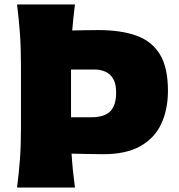

<svg xmlns="http://www.w3.org/2000/svg" viewBox="-20 -838 800 858"><path d="M56.2 0Q64.5 -64.9 69.1 -126.2Q73.7 -187.5 73.7 -265.1V-543.9Q73.7 -624 69.1 -687.5Q64.5 -751 56.2 -817.9H314.9Q311 -788.1 308.1 -759.3Q305.2 -730.5 302.7 -701.7Q328.1 -702.1 356.4 -702.9Q384.8 -703.6 418.5 -703.6Q521 -703.6 590.3 -678.5Q659.7 -653.3 695.1 -594.2Q730.5 -535.2 730.5 -432.6Q730.5 -349.1 700.9 -285.2Q671.4 -221.2 607.7 -185.1Q543.9 -148.9 441.4 -148.9Q408.7 -148.9 370.1 -149.9Q331.5 -150.9 299.8 -151.4Q302.2 -112.8 305.9 -75.9Q309.6 -39.1 314.9 0ZM297.4 -314H388.2Q446.3 -314 472.7 -340.6Q499 -367.2 499 -424.3Q499 -464.4 485.4 -486.6Q471.7 -508.8 450 -518.1Q428.2 -527.3 403.3 -527.3H297.4Z"/></svg>

Font: Pinar DS4-ExtraBold
Style: Regular
Weight: 800
Designer: Amin Abedi
Version: Version 2.000